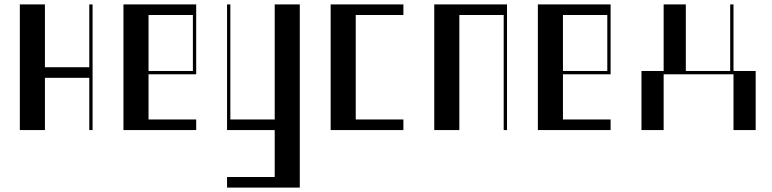

<svg xmlns="http://www.w3.org/2000/svg" viewBox="-20 -590 3502 871"><path d="M70 0V-570H183.8V-285H385V-570H400V0H385V-237H183.8V0Z M540 -570H870V-253H653.8V-48H870V0H540ZM855 -268V-522H653.8V-268Z M1010 213H1226.2V0H1010V-570H1025V-48H1226.2V-570H1340V261H1010Z M1480 -570H1810V-522H1593.8V-48H1810V0H1480Z M1950 -570H2280V0H2265V-522H2063.8V0H1950Z M2420 -570H2750V-253H2533.8V-48H2750V0H2420ZM2735 -268V-522H2533.8V-268Z M2890 -268H2990.6V-570H3091.2V-268H3292.5V-570H3307.5V-268H3408.1V0H3307.5V-253H2990.6V0H2890Z"/></svg>

Font: Facade Sud
Style: Regular
Weight: 100
Designer: Éléonore Fines
Foundry: Velvetyne Type Foundry
Version: Version 1.001;Glyphs 3.2 (3202)